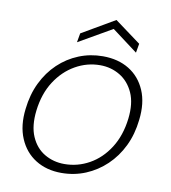

<svg xmlns="http://www.w3.org/2000/svg" viewBox="-79 -746 737 827"><g transform="rotate(10 290.0 -333.0)"><path d="M244 12Q179 12 131 -18Q83 -48 59.5 -103.5Q36 -159 45 -233Q52 -297 77 -348.5Q102 -400 141 -437Q180 -474 229.5 -494Q279 -514 334 -514Q401 -514 449 -484.5Q497 -455 520.5 -400.5Q544 -346 535 -271Q528 -207 503 -155.5Q478 -104 438.5 -66.5Q399 -29 349.5 -8.5Q300 12 244 12ZM250 -28Q308 -28 359 -56.5Q410 -85 444.5 -139Q479 -193 488 -268Q496 -336 475.5 -381.5Q455 -427 416 -450.5Q377 -474 329 -474Q272 -474 221 -445Q170 -416 135.5 -362.5Q101 -309 92 -234Q84 -166 104 -120Q124 -74 163 -51Q202 -28 250 -28ZM213 -554 220 -594 364 -678 478 -594 471 -554 359 -638Z"/></g></svg>

Font: DM Sans 16pt ExtraLight
Style: Italic
Weight: 250
Italic angle: -10°
Version: Version 4.004;gftools[0.9.30]